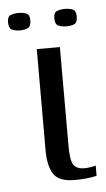

<svg xmlns="http://www.w3.org/2000/svg" viewBox="-69 -543 320 578"><g transform="rotate(-5 91.5 -254.0)"><path d="M132.7 3.5Q86.3 3.5 70.1 -21.3Q54 -46 54 -93.7L54.2 -399H124V-98Q124 -57.5 133.1 -43.3Q142.2 -29.2 165.5 -29.2Q174.3 -29.2 185.6 -31Q196.9 -32.7 200.4 -34.5V-3.3Q196.9 -2.3 188.5 -0.8Q180.1 0.7 166.4 2.1Q152.8 3.5 132.7 3.5ZM149.2 -459.5Q136 -459.5 125.4 -463.9Q114.8 -468.3 114.8 -486.7Q114.8 -504.6 125.8 -508.4Q136.8 -512.2 149.3 -512.2Q162.2 -512.2 172.4 -508.2Q182.6 -504.1 182.6 -486.7Q182.6 -468.3 173.4 -463.9Q164.2 -459.5 149.2 -459.5ZM9.4 -459.5Q-5.3 -459.5 -15.1 -463.9Q-25 -468.3 -25 -487.5Q-25 -504.6 -14.4 -508.4Q-3.7 -512.2 9.5 -512.2Q22.4 -512.2 32.5 -508.2Q42.5 -504.1 42.5 -487.5Q42.5 -469.1 33 -464.3Q23.4 -459.5 9.4 -459.5Z"/></g></svg>

Font: Genos Thin
Style: Regular
Weight: 100
Designer: Robert E. Leuschke
Foundry: Robert E. Leuschke
Version: Version 1.010